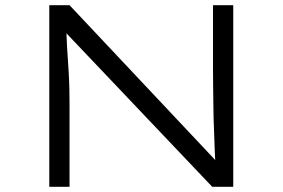

<svg xmlns="http://www.w3.org/2000/svg" viewBox="-20 -720 1089 740"><path d="M170 0V-700H248L822 -90L813 -72Q809 -94 808 -131.5Q807 -169 805 -214.5Q803 -260 802.5 -304.5Q802 -349 801.5 -386Q801 -423 801 -443V-700H879V0H798L230 -598L234 -619Q236 -601 237 -571.5Q238 -542 240.5 -507.5Q243 -473 245 -437Q247 -401 247.5 -370Q248 -339 248 -318V0Z"/></svg>

Font: Lexend Tera Light
Style: Regular
Weight: 300
Designer: Bonnie Shaver-Troup, Thomas Jockin
Foundry: Lexend
Version: Version 1.007